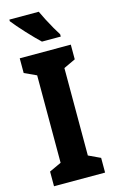

<svg xmlns="http://www.w3.org/2000/svg" viewBox="-139 -983 617 1035"><g transform="rotate(-15 169.5 -465.0)"><path d="M312 0H27V-82L94 -113V-601L27 -632V-714H312V-632L246 -601V-113L312 -82ZM191 -930Q200 -910 215 -881Q230 -852 245.5 -825Q261 -798 271 -783V-770H166Q154 -781 134.5 -801Q115 -821 94 -843.5Q73 -866 55 -887Q37 -908 27 -921V-930Z"/></g></svg>

Font: Noto Sans Thai ExtCond ExtBd
Style: Regular
Weight: 800
Width: 2
Designer: Monotype Design Team
Foundry: Monotype Imaging Inc.
Version: Version 2.002; ttfautohint (v1.8.4.7-5d5b)